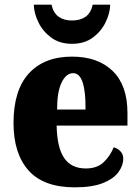

<svg xmlns="http://www.w3.org/2000/svg" viewBox="-20 -794 602 824"><path d="M301 10Q167 10 102.5 -62.5Q38 -135 38 -266Q38 -407 104 -479Q170 -551 289 -551Q400 -551 463.5 -489.5Q527 -428 527 -309V-255H223Q225 -159 256 -115Q287 -71 348 -71Q396 -71 424 -97Q452 -123 468 -162Q485 -157 497 -144.5Q509 -132 509 -113Q509 -84 488.5 -55.5Q468 -27 422 -8.5Q376 10 301 10ZM347 -324Q348 -399 335 -439.5Q322 -480 294 -480Q264 -480 244.5 -440Q225 -400 225 -324ZM289 -606Q236 -606 200 -632.5Q164 -659 145 -698Q126 -737 125 -774H201Q209 -738 232 -722Q255 -706 289 -706Q324 -706 347 -722Q370 -738 378 -774H453Q452 -737 433 -698Q414 -659 378 -632.5Q342 -606 289 -606Z"/></svg>

Font: Noto Serif SemiCondensed Black
Style: Regular
Weight: 900
Width: 4
Designer: Monotype Design Team
Foundry: Monotype Imaging Inc.
Version: Version 2.014; ttfautohint (v1.8.4.7-5d5b)